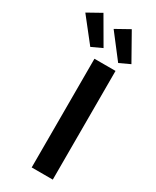

<svg xmlns="http://www.w3.org/2000/svg" viewBox="-333 -1038 893 1101"><g transform="rotate(30 114.0 -487.0)"><path d="M88.9 -719.7H228.5V0H88.9ZM-88.9 -922.9 2 -973.6 103.5 -798.8 34.2 -766.6ZM98.6 -922.9 189.5 -973.6 288.1 -798.8 218.8 -766.6Z"/></g></svg>

Font: Reddit Sans Chocolate
Style: Bold
Weight: 700
Designer: Stephen Hutchings
Foundry: Reddit
Version: Version 1.011